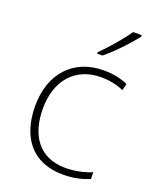

<svg xmlns="http://www.w3.org/2000/svg" viewBox="-144 -849 762 943"><g transform="rotate(20 237.0 -378.0)"><path d="M431 -758V-766H386C358 -723 297 -653 256 -613V-606H284C336 -648 398 -715 431 -758ZM302 10C358 10 404 -2 438 -17V-52C399 -36 351 -25 301 -25C160 -25 98 -127 98 -262C98 -407 179 -504 316 -504C354 -504 395 -497 434 -480L443 -515C407 -531 366 -540 316 -540C158 -540 58 -430 58 -262C58 -100 138 10 302 10Z"/></g></svg>

Font: Noto Sans Gurmukhi UI ExtraLight
Style: Regular
Weight: 200
Designer: Jelle Bosma - Monotype Design Team
Foundry: Monotype Imaging Inc.
Version: Version 2.004